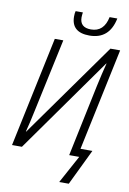

<svg xmlns="http://www.w3.org/2000/svg" viewBox="-113 -978 824 1224"><g transform="rotate(10 298.5 -365.5)"><path d="M360 180H422L534 -52H457L597 -714H534L97 -100H95Q111 -161 127 -238L229 -714H174L23 0H87L524 -616H526Q517 -583 508.5 -545.5Q500 -508 490 -463L393 0H458ZM387 -773Q516 -773 544 -911H494Q474 -813 390 -813Q318 -813 318 -879Q318 -887 319 -895.5Q320 -904 321 -911H274Q270 -898 270 -876Q270 -773 387 -773Z"/></g></svg>

Font: Noto Sans Display SemiCondensed Light
Style: Italic
Weight: 300
Width: 4
Italic angle: -12°
Designer: Monotype Design Team
Foundry: Monotype Imaging Inc.
Version: Version 1.900